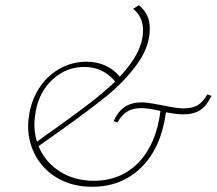

<svg xmlns="http://www.w3.org/2000/svg" viewBox="-20 -712 832 737"><path d="M792 -344Q773 -305 748 -289Q723 -273 682 -273Q659 -273 617 -281Q599 -145 523 -70Q447 5 334 5Q261 5 205 -26Q149 -57 118.5 -110.5Q88 -164 88 -228Q88 -250 93 -278Q104 -337 135.5 -381.5Q167 -426 213 -450.5Q259 -475 312 -475Q391 -475 440 -418Q529 -512 529 -595Q529 -648 491 -678L513 -692Q534 -675 544.5 -653.5Q555 -632 555 -602Q555 -533 506.5 -466Q458 -399 389.5 -343.5Q321 -288 207 -207Q135 -156 128 -151Q153 -90 209.5 -54Q266 -18 340 -18Q444 -18 512 -88.5Q580 -159 596 -286Q550 -297 523 -297Q490 -297 468.5 -284Q447 -271 431 -242L416 -247Q433 -285 459.5 -302Q486 -319 523 -319Q543 -319 569 -314Q595 -309 602 -308Q658 -296 685 -296Q719 -296 739.5 -308.5Q760 -321 776 -350ZM112 -235Q112 -198 122 -168Q158 -195 197 -222Q278 -280 328.5 -319Q379 -358 422 -399Q376 -455 303 -455Q235 -455 183 -408Q131 -361 117 -284Q112 -256 112 -235Z"/></svg>

Font: Ysabeau Extralight
Style: Italic
Weight: 200
Italic angle: -12°
Designer: Christian Thalmann (Catharsis Fonts)
Version: Version 0.003